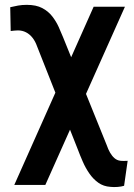

<svg xmlns="http://www.w3.org/2000/svg" viewBox="-20 -556 548 788"><path d="M492.7 -528.3 166 203.1H38.6L364.3 -528.3ZM89.8 -536.1Q128.4 -536.1 153.3 -522.9Q178.2 -509.8 194.3 -489Q210.4 -468.3 220.7 -445.6Q231 -422.9 238.8 -403.3L418 39.6Q423.8 56.6 431.6 70.3Q439.5 84 449.5 92.8Q459.5 101.6 472.2 103.5Q478 104.5 487.8 104.5Q497.6 104.5 503.9 104L489.3 206.5Q478 210 462.6 211.2Q447.3 212.4 433.1 210.9Q404.8 209 383.8 194.1Q362.8 179.2 347.2 156.7Q331.5 134.3 320.1 108.2Q308.6 82 299.3 57.1L131.8 -366.7Q125 -386.2 113.5 -400.9Q102.1 -415.5 86.9 -423.3Q71.8 -431.2 53.7 -431.2Q48.3 -431.2 39.1 -430.4Q29.8 -429.7 23.9 -428.7L22 -526.4Q38.1 -530.3 54.4 -533.2Q70.8 -536.1 89.8 -536.1Z"/></svg>

Font: Roboto SemiCondensed SemiBold
Style: Regular
Weight: 600
Width: 4
Designer: Christian Robertson
Foundry: Google
Version: Version 3.009; 2024